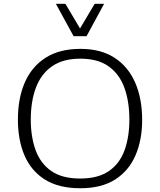

<svg xmlns="http://www.w3.org/2000/svg" viewBox="-20 -976 838 1005"><path d="M400.4 9.3Q288.1 9.3 215.8 -35.6Q143.6 -80.6 108.6 -161.6Q73.7 -242.7 73.7 -350.1Q73.7 -461.4 109.9 -544.4Q146 -627.4 218.8 -673.8Q291.5 -720.2 400.9 -720.2Q507.8 -720.2 579.6 -673.6Q651.4 -627 687.7 -543.2Q724.1 -459.5 724.1 -348.6Q724.1 -243.7 689.2 -162.8Q654.3 -82 582.8 -36.4Q511.2 9.3 400.4 9.3ZM399.4 -41.5Q493.7 -41.5 550.3 -80.8Q606.9 -120.1 632.1 -189.9Q657.2 -259.8 657.2 -350.1Q657.2 -444.8 631.1 -516.6Q605 -588.4 548.6 -628.7Q492.2 -668.9 400.4 -668.9Q309.6 -668.9 252.2 -628.9Q194.8 -588.9 168 -517.1Q141.1 -445.3 141.1 -350.1Q141.1 -259.8 166.5 -189.9Q191.9 -120.1 248.5 -80.8Q305.2 -41.5 399.4 -41.5ZM365.2 -786.6 272.5 -956.1H322.3L398.9 -827.1L475.6 -956.1H524.9L433.1 -786.6Z"/></svg>

Font: Comme ExtraLight
Style: Regular
Weight: 250
Version: Version 1.000;gftools[0.9.27]